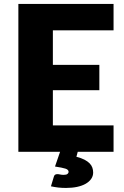

<svg xmlns="http://www.w3.org/2000/svg" viewBox="-20 -748 613 946"><path d="M262 110Q269.5 110 276.5 111.8Q283.5 113.5 294 113.5Q307 113.5 312.5 109Q318 104.5 318 99Q318 88 302.8 83Q287.5 78 251 72.5L276 0H70.5V-728.5H539.5V-598.5H240.5V-428.5H469.5V-303.5H240.5V-130H539.5V0H363L356.5 24.5Q380.5 30.5 396.2 38.8Q412 47 421.5 56.8Q431 66.5 435 78Q439 89.5 439 102Q439 119.5 429.2 133.5Q419.5 147.5 402 157.5Q384.5 167.5 359.8 172.8Q335 178 305 178Q284.5 178 267.2 176Q250 174 231 170L245 123.5Q248 110 262 110Z"/></svg>

Font: Lato Black
Style: Regular
Weight: 900
Designer: Lukasz Dziedzic
Foundry: tyPoland Lukasz Dziedzic
Version: Version 2.007; 2014-02-27